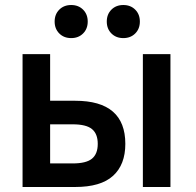

<svg xmlns="http://www.w3.org/2000/svg" viewBox="-20 -746 780 766"><path d="M70 -530H180V-344H280Q480 -344 480 -172Q480 -89 431 -44.5Q382 0 280 0H70ZM370 -172Q370 -212 347 -231Q324 -250 270 -250H180V-94H270Q324 -94 347 -113Q370 -132 370 -172ZM550 -530H660V0H550ZM198 -660Q198 -689 216.5 -707.5Q235 -726 264 -726Q293 -726 311.5 -707.5Q330 -689 330 -660Q330 -631 311.5 -612.5Q293 -594 264 -594Q235 -594 216.5 -612.5Q198 -631 198 -660ZM406 -660Q406 -689 424.5 -707.5Q443 -726 472 -726Q501 -726 519.5 -707.5Q538 -689 538 -660Q538 -631 519.5 -612.5Q501 -594 472 -594Q443 -594 424.5 -612.5Q406 -631 406 -660Z"/></svg>

Font: .
Style: 
Weight: 500
Designer: A.Korolkova, Vitaly Kuzmin
Foundry: ParaType Ltd
Version: Version 1.000; Glyphs 3.2, build 3192.0